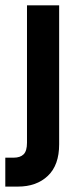

<svg xmlns="http://www.w3.org/2000/svg" viewBox="-52 -520 290 717"><path d="M-32.2 68.8H-1Q23.4 68.8 36.1 56.4Q48.8 43.9 48.8 13.2V-500H168.9V19Q168.9 96.7 126.7 136.7Q84.5 176.8 15.1 176.8H-32.2Z"/></svg>

Font: Overused Grotesk SemiBold
Style: Regular
Weight: 600
Version: Version 0.002